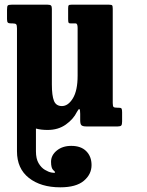

<svg xmlns="http://www.w3.org/2000/svg" viewBox="-20 -540 628 820"><path d="M237.5 260Q154.5 260 103.5 220Q52.5 180 52.5 106V-418.5Q52.5 -432 49.2 -436Q46 -440 34.5 -440H28Q17 -440 13.5 -443.5Q10 -447 10 -458.5V-498Q10 -512.5 13 -516.2Q16 -520 30 -520H183Q194.5 -520 198 -516.2Q201.5 -512.5 201.5 -502V-179.5Q201.5 -131.5 210.5 -109.2Q219.5 -87 244.5 -87Q271 -87 291.2 -120Q311.5 -153 311.5 -217V-421Q311.5 -440 303 -440H282Q275 -440 273 -443Q271 -446 271 -458.5V-504Q271 -514.5 273.2 -517.2Q275.5 -520 285.5 -520H445Q456.5 -520 459 -517Q461.5 -514 461.5 -502V-100Q461.5 -86 465.2 -83Q469 -80 481 -80H487.5Q497 -80 499.2 -76Q501.5 -72 501.5 -60.5V-21Q501.5 -8.5 498 -4.2Q494.5 0 483 0H348.5Q334 0 328.2 -4.8Q322.5 -9.5 322.5 -26V-53.5Q322.5 -72 319.2 -74Q316 -76 308.5 -62Q293.5 -31 261 -8Q228.5 15 183.5 15Q155 15 133.5 9V106Q133.5 138 144.8 157Q156 176 171.5 185.2Q187 194.5 199.5 196.8Q212 199 214.5 197.5Q217.5 195 207.8 186.8Q198 178.5 198 151Q198 123 222.5 103Q247 83 284.5 83Q326 83 348.5 105.8Q371 128.5 371 165Q371 204.5 338 232.2Q305 260 237.5 260Z"/></svg>

Font: Besley* Condensed
Style: Bold
Weight: 700
Width: 3
Designer: Owen Earl
Foundry: indestructible type*
Version: Version 3.000; ttfautohint (v1.8.3)